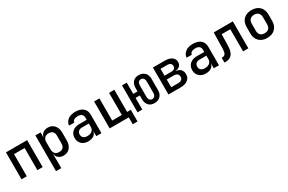

<svg xmlns="http://www.w3.org/2000/svg" viewBox="149 -1888 5101 3395"><g transform="rotate(-30 2700.0 -190.0)"><path d="M84 0V-550H516V0H408V-452H192V0Z M684 180V-550H791V-446Q802 -500 841.5 -530Q881 -560 941 -560Q1023 -560 1072 -503.5Q1121 -447 1121 -353V-198Q1121 -103 1072 -46.5Q1023 10 941 10Q881 10 841 -21.5Q801 -53 790 -108H789L792 23V180ZM903 -84Q955 -84 984 -111.5Q1013 -139 1013 -200V-351Q1013 -411 984 -438.5Q955 -466 903 -466Q851 -466 821.5 -434.5Q792 -403 792 -346V-205Q792 -147 821.5 -115.5Q851 -84 903 -84Z M1445 10Q1361 10 1311.5 -37.5Q1262 -85 1262 -162Q1262 -240 1315 -287.5Q1368 -335 1456 -335H1608V-375Q1608 -470 1501 -470Q1453 -470 1424 -452Q1395 -434 1393 -402H1287Q1292 -471 1349 -515.5Q1406 -560 1502 -560Q1604 -560 1660 -511.5Q1716 -463 1716 -376V0H1610V-103H1609Q1602 -50 1559 -20Q1516 10 1445 10ZM1476 -79Q1537 -79 1572.5 -108.5Q1608 -138 1608 -188V-259H1464Q1421 -259 1395.5 -234Q1370 -209 1370 -170Q1370 -128 1398 -103.5Q1426 -79 1476 -79Z M2274 140V0H1884V-550H1992V-98H2189V-550H2297V-98H2372V140Z M2795 10Q2722 10 2679.5 -35.5Q2637 -81 2637 -159V-238H2550V0H2453V-550H2550V-320H2637V-392Q2637 -469 2679.5 -514.5Q2722 -560 2795 -560Q2873 -560 2918 -514.5Q2963 -469 2963 -392V-159Q2963 -81 2918 -35.5Q2873 10 2795 10ZM2795 -72Q2828 -72 2847.5 -95.5Q2867 -119 2867 -159V-392Q2867 -431 2847.5 -454.5Q2828 -478 2796 -478Q2763 -478 2744.5 -454.5Q2726 -431 2726 -392V-159Q2726 -119 2744.5 -95.5Q2763 -72 2795 -72Z M3084 0V-550H3331Q3418 -550 3469 -512.5Q3520 -475 3520 -411Q3520 -363 3488 -332Q3456 -301 3404 -298V-294Q3465 -290 3499.5 -253Q3534 -216 3534 -156Q3534 -84 3481 -42Q3428 0 3338 0ZM3190 -322H3329Q3369 -322 3391 -340.5Q3413 -359 3413 -393Q3413 -426 3391 -444.5Q3369 -463 3329 -463H3190ZM3190 -87H3335Q3379 -87 3403.5 -107.5Q3428 -128 3428 -166Q3428 -202 3403.5 -223Q3379 -244 3335 -244H3190Z M3845 10Q3761 10 3711.5 -37.5Q3662 -85 3662 -162Q3662 -240 3715 -287.5Q3768 -335 3856 -335H4008V-375Q4008 -470 3901 -470Q3853 -470 3824 -452Q3795 -434 3793 -402H3687Q3692 -471 3749 -515.5Q3806 -560 3902 -560Q4004 -560 4060 -511.5Q4116 -463 4116 -376V0H4010V-103H4009Q4002 -50 3959 -20Q3916 10 3845 10ZM3876 -79Q3937 -79 3972.5 -108.5Q4008 -138 4008 -188V-259H3864Q3821 -259 3795.5 -234Q3770 -209 3770 -170Q3770 -128 3798 -103.5Q3826 -79 3876 -79Z M4224 7V-92H4242Q4282 -92 4300 -124Q4318 -156 4320 -232L4326 -550H4716V0H4608V-452H4432L4427 -226Q4425 -106 4381 -49.5Q4337 7 4249 7Z M5100 9Q4998 9 4937.5 -50Q4877 -109 4877 -211V-339Q4877 -442 4937 -500.5Q4997 -559 5100 -559Q5203 -559 5263 -500.5Q5323 -442 5323 -339V-211Q5323 -109 5262.5 -50Q5202 9 5100 9ZM5100 -86Q5154 -86 5184.5 -116.5Q5215 -147 5215 -204V-346Q5215 -403 5184.5 -433.5Q5154 -464 5100 -464Q5046 -464 5015.5 -433.5Q4985 -403 4985 -346V-204Q4985 -147 5015.5 -116.5Q5046 -86 5100 -86Z"/></g></svg>

Font: JetBrains Mono NL SemiBold
Style: Regular
Weight: 600
Designer: Philipp Nurullin, Konstantin Bulenkov
Foundry: JetBrains
Version: Version 2.304; ttfautohint (v1.8.4.7-5d5b)